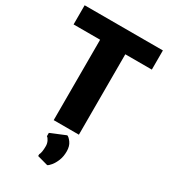

<svg xmlns="http://www.w3.org/2000/svg" viewBox="-240 -855 1093 1241"><g transform="rotate(30 306.0 -235.0)"><path d="M212 0V-600H14V-743H598V-600H400V0ZM321 273 241 251V238Q252 219 252 171Q252 151.5 243.5 134.2Q235 117 226 112V87L337 41Q350 44.5 368 69.2Q386 94 386 133Q386 172 373.8 202Q361.5 232 346 250.5Q330.5 269 321 273Z"/></g></svg>

Font: Merriweather Sans ExtraBold
Style: Regular
Weight: 800
Designer: Eben Sorkin
Foundry: Eben Sorkin
Version: Version 2.001; ttfautohint (v1.8.3)